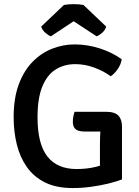

<svg xmlns="http://www.w3.org/2000/svg" viewBox="-20 -916 685 949"><path d="M581.5 -623Q578 -597.5 561.5 -574Q545 -550.5 527 -539Q491.5 -565.5 445.2 -582.2Q399 -599 352 -599Q298.5 -599 256.2 -573.2Q214 -547.5 189.8 -489.8Q165.5 -432 165.5 -335.5Q165.5 -205 214 -142.8Q262.5 -80.5 359 -80.5Q411 -80.5 455.5 -91.8Q500 -103 524 -112.5L583 -29Q553.5 -18 513.5 -8.2Q473.5 1.5 428.8 7.5Q384 13.5 339 13.5Q258.5 13.5 203 -14Q147.5 -41.5 113.2 -89.8Q79 -138 63.2 -201.5Q47.5 -265 47.5 -337Q47.5 -431.5 73 -499.5Q98.5 -567.5 141.5 -611Q184.5 -654.5 238.2 -675.5Q292 -696.5 349 -696.5Q412 -696.5 474 -676.5Q536 -656.5 581.5 -623ZM474 -201.5Q474 -236.5 476.2 -267.8Q478.5 -299 485 -323.5L583 -290V-29L474 -27.5ZM503 -363.5Q548 -363.5 565.5 -344.2Q583 -325 583 -290V-266H396Q381 -266 368.2 -269.8Q355.5 -273.5 347.8 -284Q340 -294.5 340 -315Q340 -327 342.5 -340Q345 -353 348.5 -363.5ZM392.5 -891.5 505 -784.5Q499.5 -766.5 484.8 -753.8Q470 -741 457.5 -736.5L344 -811L231.5 -736.5Q219 -741 204.2 -753.8Q189.5 -766.5 183.5 -784.5L296 -891.5Q317.5 -895.5 344 -895.5Q371.5 -895.5 392.5 -891.5Z"/></svg>

Font: Signika Negative Light Medium
Style: Regular
Weight: 500
Version: Version 2.001